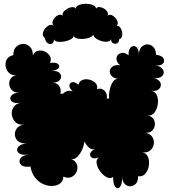

<svg xmlns="http://www.w3.org/2000/svg" viewBox="-20 -961 896 1010"><path d="M140 -85Q105 -80 91 -94Q77 -108 86 -125.5Q95 -143 131 -148Q93 -143 78.5 -156Q64 -169 74 -185.5Q84 -202 122 -208Q94 -204 77.5 -216.5Q61 -229 58.5 -248.5Q56 -268 68 -285Q80 -302 108 -306Q79 -302 62.5 -317.5Q46 -333 42.5 -355.5Q39 -378 51 -397Q63 -416 91 -421Q56 -415 42 -427.5Q28 -440 38 -455.5Q48 -471 83 -476Q59 -472 45.5 -484Q32 -496 29 -514Q26 -532 36 -547.5Q46 -563 70 -567Q45 -562 29.5 -575.5Q14 -589 10 -609.5Q6 -630 15.5 -648Q25 -666 50 -671Q50 -701 66 -715.5Q82 -730 102 -730Q122 -730 137.5 -715Q153 -700 153 -670Q162 -690 180 -694Q198 -698 215.5 -690Q233 -682 242.5 -666Q252 -650 243 -630Q274 -634 285.5 -624.5Q297 -615 288 -603Q279 -591 248 -587Q281 -591 294 -576.5Q307 -562 298 -545Q289 -528 255 -524Q281 -527 292.5 -507Q304 -487 297 -468Q305 -469 312 -468Q319 -477 332 -481.5Q345 -486 363 -480Q344 -497 345 -511Q346 -525 360 -528.5Q374 -532 393 -515Q397 -534 414 -540.5Q431 -547 450.5 -542Q470 -537 482.5 -524Q495 -511 490 -492Q508 -498 521 -490.5Q534 -483 539.5 -469Q545 -455 541 -442Q547 -443 554 -443Q552 -466 557.5 -490.5Q563 -515 574.5 -531.5Q586 -548 603 -546Q578 -549 567 -561.5Q556 -574 557.5 -588Q559 -602 573 -611.5Q587 -621 612 -618Q595 -632 593 -647Q591 -662 600 -672Q609 -682 624 -683Q639 -684 656 -670Q656 -703 669.5 -713.5Q683 -724 697 -713.5Q711 -703 711 -670Q710 -698 723 -712.5Q736 -727 754 -727.5Q772 -728 786 -714.5Q800 -701 801 -673Q832 -669 840 -653.5Q848 -638 836 -625.5Q824 -613 793 -618Q820 -614 831.5 -602Q843 -590 841 -576.5Q839 -563 824.5 -555Q810 -547 784 -551Q807 -547 817.5 -535.5Q828 -524 826 -510.5Q824 -497 810.5 -488.5Q797 -480 774 -484Q797 -480 805.5 -459Q814 -438 810 -412Q806 -386 792 -368Q778 -350 755 -354Q778 -350 787.5 -335Q797 -320 794.5 -302Q792 -284 778.5 -272Q765 -260 742 -263Q769 -259 780.5 -241.5Q792 -224 789 -203.5Q786 -183 770 -169.5Q754 -156 727 -160Q750 -156 758.5 -135Q767 -114 763 -89Q759 -64 744 -47Q729 -30 706 -34Q707 -8 695 5Q683 18 666.5 19Q650 20 637 7.5Q624 -5 623 -30Q623 9 611 22.5Q599 36 587 22.5Q575 9 575 -30Q560 -19 541 -29Q522 -39 507 -59.5Q492 -80 488.5 -101Q485 -122 500 -133Q476 -124 463.5 -131.5Q451 -139 454.5 -153.5Q458 -168 482 -177Q465 -171 449.5 -183.5Q434 -196 424 -217Q422 -195 411 -171.5Q400 -148 384.5 -134Q369 -120 353 -126Q378 -115 384.5 -95.5Q391 -76 383 -57.5Q375 -39 356.5 -30Q338 -21 313 -32Q313 -10 298 2.5Q283 15 259.5 17Q236 19 211 9Q186 -1 166.5 -24Q147 -47 140 -85ZM406 -258Q409 -257 412 -255ZM215 -762Q204 -770 205.5 -784Q207 -798 217 -810.5Q227 -823 239.5 -828.5Q252 -834 263 -825Q254 -834 256.5 -846Q259 -858 268.5 -868.5Q278 -879 290 -882.5Q302 -886 311 -878Q306 -887 313.5 -897.5Q321 -908 334.5 -915.5Q348 -923 361 -923.5Q374 -924 379 -915Q379 -928 395 -934.5Q411 -941 432 -941Q453 -941 469 -934.5Q485 -928 485 -915Q491 -925 503 -924Q515 -923 527 -916Q539 -909 545 -898Q551 -887 545 -878Q554 -886 565.5 -882Q577 -878 586.5 -867.5Q596 -857 599 -845Q602 -833 593 -825Q604 -827 611.5 -817.5Q619 -808 622 -794.5Q625 -781 621.5 -769Q618 -757 607 -755Q607 -739 596.5 -733.5Q586 -728 575 -733.5Q564 -739 564 -755Q560 -744 546 -742Q532 -740 515 -744.5Q498 -749 485 -758.5Q472 -768 471 -779Q467 -769 451 -763Q435 -757 416 -756Q397 -755 382 -760Q367 -765 367 -776Q369 -764 354.5 -755.5Q340 -747 320 -743Q300 -739 283.5 -741.5Q267 -744 264 -755Q264 -737 254 -731.5Q244 -726 232 -733Q220 -740 215 -762Z"/></svg>

Font: Rubik Bubbles
Style: Regular
Weight: 400
Designer: Hubert and Fischer, NaN
Foundry: Hubert and Fischer, NaN
Version: Version 2.200